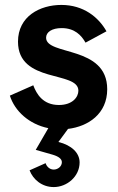

<svg xmlns="http://www.w3.org/2000/svg" viewBox="-20 -515 480 779"><path d="M415 -153C415 -332 167 -288 167 -362C167 -385 191 -401 230 -401C283 -401 310 -372 327 -342L412 -388C380 -445 319 -495 229 -495C142 -495 53 -449 53 -346C53 -175 298 -229 298 -147C298 -121 274 -89 219 -89C154 -89 128 -134 115 -169L20 -127C40 -64 98 -11 176 5L125 93L195 113C218 120 231 130 231 143C231 161 214 173 198 173C181 173 169 160 165 147L100 176C114 213 150 244 198 244C252 244 303 201 303 144C303 105 270 74 217 61L256 8C338 -2 415 -53 415 -153Z"/></svg>

Font: FREAK Grotesk Next
Style: Bold
Weight: 700
Width: 3
Designer: La Scuola Open Source
Foundry: La Scuola Open Source
Version: Version 1.000;PS 1.0;hotconv 1.0.72;makeotf.lib2.5.5900